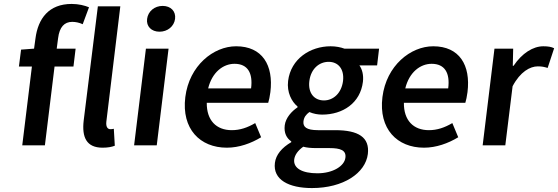

<svg xmlns="http://www.w3.org/2000/svg" viewBox="-20 -738 2834 975"><path d="M432 -701C411 -710 379 -718 344 -718C228 -718 173 -644 160 -542L153 -491L87 -486L76 -400H142L93 0H208L257 -400H353L364 -491H268L275 -544C282 -601 307 -627 347 -627C364 -627 383 -623 400 -615Z M405 -126C395 -41 419 12 501 12C528 12 548 8 563 2L558 -84C549 -82 545 -82 540 -82C528 -82 517 -92 520 -120L591 -706H477Z M790 -577C831 -577 864 -604 869 -642C874 -681 847 -708 806 -708C765 -708 732 -681 727 -642C722 -604 749 -577 790 -577ZM661 0H776L836 -491H721Z M921 -245C901 -83 996 12 1132 12C1194 12 1255 -10 1306 -41L1276 -113C1237 -90 1199 -77 1157 -77C1078 -77 1029 -127 1030 -216H1342C1346 -228 1350 -248 1353 -270C1370 -407 1312 -503 1179 -503C1064 -503 941 -405 921 -245ZM1037 -289C1057 -371 1113 -414 1171 -414C1238 -414 1265 -367 1255 -289Z M1474 72C1477 49 1492 27 1520 7C1538 12 1559 14 1586 14H1653C1709 14 1739 25 1734 63C1729 105 1671 142 1592 142C1514 142 1469 116 1474 72ZM1376 89C1365 175 1447 217 1564 217C1724 217 1836 141 1848 44C1858 -41 1800 -77 1682 -77H1595C1535 -77 1518 -94 1521 -122C1524 -144 1534 -156 1551 -169C1572 -160 1595 -156 1616 -156C1720 -156 1810 -214 1823 -323C1827 -357 1819 -387 1805 -406H1895L1905 -491H1729C1710 -498 1686 -503 1659 -503C1556 -503 1457 -440 1443 -327C1436 -269 1461 -222 1491 -197V-193C1461 -173 1431 -140 1426 -102C1421 -62 1436 -36 1459 -20V-16C1411 12 1381 48 1376 89ZM1625 -228C1577 -228 1543 -264 1551 -327C1559 -389 1601 -424 1649 -424C1697 -424 1729 -388 1722 -327C1714 -264 1672 -228 1625 -228Z M1922 -245C1902 -83 1997 12 2133 12C2195 12 2256 -10 2307 -41L2277 -113C2238 -90 2200 -77 2158 -77C2079 -77 2030 -127 2031 -216H2343C2347 -228 2351 -248 2354 -270C2371 -407 2313 -503 2180 -503C2065 -503 1942 -405 1922 -245ZM2038 -289C2058 -371 2114 -414 2172 -414C2239 -414 2266 -367 2256 -289Z M2431 0H2546L2583 -300C2622 -374 2672 -401 2711 -401C2732 -401 2745 -398 2761 -393L2794 -493C2780 -500 2764 -503 2739 -503C2687 -503 2631 -468 2588 -404H2584L2586 -491H2491Z"/></svg>

Font: Falling Sky
Style: Obl
Weight: 400
Designer: Paul D. Hunt
Foundry: Adobe Systems Incorporated
Version: Version 1.02